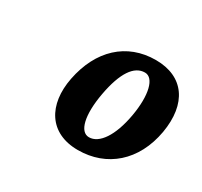

<svg xmlns="http://www.w3.org/2000/svg" viewBox="-87 -832 621 589"><g transform="rotate(30 223.5 -537.5)"><path d="M314 -717C211 -717 139 -649 117 -537C97 -435 142 -358 244 -358C346 -358 423 -424 443 -537C462 -647 413 -717 314 -717ZM304 -667C336 -667 350 -613 336 -534C322 -455 290 -409 254 -409C221 -409 208 -462 223 -544C238 -626 266 -667 304 -667Z"/></g></svg>

Font: Vollkorn Semibold
Style: Italic
Weight: 600
Italic angle: -11°
Designer: Friedrich Althausen
Foundry: Friedrich Althausen
Version: Version 4.015;PS 004.015;hotconv 1.0.88;makeotf.lib2.5.64775